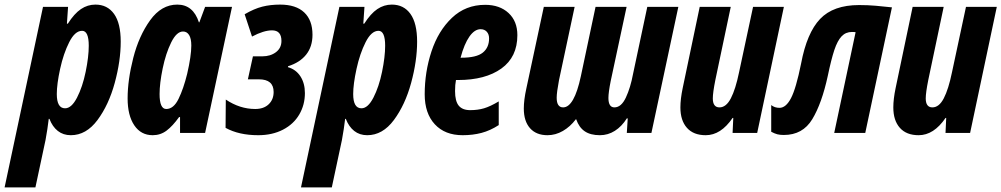

<svg xmlns="http://www.w3.org/2000/svg" viewBox="-79 -578 4355 835"><path d="M108 -548H217L212 -475H216Q244 -519 273 -538.5Q302 -558 336 -558Q388 -558 417 -517.5Q446 -477 446 -397Q446 -313 420 -217.5Q394 -122 345 -56Q296 10 229 10Q196 10 172.5 -8.5Q149 -27 136 -61H133Q128 -18 119 31L75 237H-59ZM307 -379Q307 -444 278 -444Q247 -444 222 -394.5Q197 -345 182.5 -278.5Q168 -212 168 -169Q168 -107 204 -107Q232 -107 256 -153.5Q280 -200 293.5 -265.5Q307 -331 307 -379Z M476 -150Q476 -230 500.5 -326Q525 -422 574 -490Q623 -558 692 -558Q761 -558 786 -481H788L813 -548H930L813 0H704V-69H700Q672 -30 645.5 -10Q619 10 585 10Q534 10 505 -33Q476 -76 476 -150ZM735 -257Q753 -335 753 -380Q753 -410 743.5 -425.5Q734 -441 717 -441Q689 -441 665.5 -393.5Q642 -346 628.5 -280.5Q615 -215 615 -169Q615 -104 644 -104Q676 -104 697.5 -148Q719 -192 735 -257Z M902 -22 903 -145Q964 -104 1031 -104Q1068 -104 1089.5 -124.5Q1111 -145 1111 -178Q1111 -233 1047 -233H999L1021 -333H1062Q1097 -333 1121 -351Q1145 -369 1145 -400Q1145 -446 1104 -446Q1068 -446 1017 -419L985 -516Q1026 -540 1061.5 -549Q1097 -558 1139 -558Q1208 -558 1244 -524Q1280 -490 1280 -427Q1280 -375 1252.5 -340.5Q1225 -306 1174 -290L1173 -286Q1208 -276 1227.5 -246Q1247 -216 1247 -173Q1247 -122 1222.5 -80Q1198 -38 1151.5 -14Q1105 10 1044 10Q960 10 902 -22Z M1397 -548H1506L1501 -475H1505Q1533 -519 1562 -538.5Q1591 -558 1625 -558Q1677 -558 1706 -517.5Q1735 -477 1735 -397Q1735 -313 1709 -217.5Q1683 -122 1634 -56Q1585 10 1518 10Q1485 10 1461.5 -8.5Q1438 -27 1425 -61H1422Q1417 -18 1408 31L1364 237H1230ZM1596 -379Q1596 -444 1567 -444Q1536 -444 1511 -394.5Q1486 -345 1471.5 -278.5Q1457 -212 1457 -169Q1457 -107 1493 -107Q1521 -107 1545 -153.5Q1569 -200 1582.5 -265.5Q1596 -331 1596 -379Z M1768 -168Q1768 -265 1797.5 -354.5Q1827 -444 1886.5 -500.5Q1946 -557 2031 -557Q2094 -557 2132.5 -521.5Q2171 -486 2171 -425Q2171 -330 2101.5 -280Q2032 -230 1913 -230H1904Q1900 -210 1900 -182Q1900 -138 1916 -118.5Q1932 -99 1966 -99Q1999 -99 2026 -107Q2053 -115 2090 -137V-34Q2053 -10 2015 0Q1977 10 1933 10Q1856 10 1812 -37.5Q1768 -85 1768 -168ZM1927 -327Q1993 -327 2020.5 -349Q2048 -371 2048 -411Q2048 -429 2038 -440Q2028 -451 2011 -451Q1985 -451 1962.5 -419Q1940 -387 1924 -327Z M2199 -106Q2199 -143 2210 -193L2286 -548H2420L2352 -229Q2342 -176 2342 -153Q2342 -111 2370 -111Q2418 -111 2447 -246L2511 -548H2646L2577 -226Q2567 -176 2567 -152Q2567 -111 2593 -111Q2623 -111 2643 -154Q2663 -197 2674 -256L2736 -548H2871L2754 0H2647L2651 -63H2647Q2625 -28 2595 -9Q2565 10 2530 10Q2489 10 2464 -7Q2439 -24 2427 -59H2425Q2401 -27 2369 -8.5Q2337 10 2302 10Q2253 10 2226 -20.5Q2199 -51 2199 -106Z M2880 -111Q2880 -147 2890 -195L2964 -548H3099L3032 -230Q3021 -175 3021 -150Q3021 -111 3050 -111Q3079 -111 3099.5 -150.5Q3120 -190 3135 -263L3196 -548H3330L3214 0H3107L3110 -65H3107Q3056 10 2990 10Q2937 10 2908.5 -22Q2880 -54 2880 -111Z M3275 -5V-121Q3290 -109 3311 -109Q3339 -109 3361 -151Q3383 -193 3405 -302Q3430 -435 3487.5 -495.5Q3545 -556 3657 -556Q3695 -556 3729.5 -553Q3764 -550 3800 -546L3684 0H3549L3642 -438Q3637 -439 3626 -439Q3599 -439 3581 -420Q3563 -401 3549.5 -360.5Q3536 -320 3521 -248Q3495 -128 3453.5 -59.5Q3412 9 3330 9Q3313 9 3301.5 6Q3290 3 3275 -5Z M3806 -111Q3806 -147 3816 -195L3890 -548H4025L3958 -230Q3947 -175 3947 -150Q3947 -111 3976 -111Q4005 -111 4025.5 -150.5Q4046 -190 4061 -263L4122 -548H4256L4140 0H4033L4036 -65H4033Q3982 10 3916 10Q3863 10 3834.5 -22Q3806 -54 3806 -111Z"/></svg>

Font: Noto Sans Display Ex Bold Cond
Style: Italic
Weight: 800
Width: 3
Italic angle: -12°
Designer: Monotype Design team
Foundry: Monotype Imaging Inc.
Version: Version 1.000